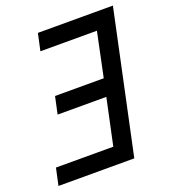

<svg xmlns="http://www.w3.org/2000/svg" viewBox="-128 -784 778 878"><g transform="rotate(-20 261.0 -345.0)"><path d="M375 0H6L24 -83H303L351 -308H114L132 -392H369L414 -607H139L157 -690H522Z"/></g></svg>

Font: Radio Canada Condensed
Style: Italic
Weight: 400
Width: 3
Italic angle: -12°
Designer: Charles Daoud, Etienne Aubert Bonn, Alexandre Saumier Demers, Jacques Le Bailly
Foundry: Radio-Canada
Version: Version 2.104; ttfautohint (v1.8.4.7-5d5b);gftools[0.9.28.de